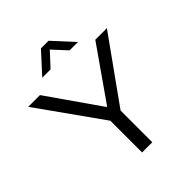

<svg xmlns="http://www.w3.org/2000/svg" viewBox="-252 -1089 1241 1241"><g transform="rotate(-45 368.5 -469.0)"><path d="M320.8 0V-290L8.8 -729H116.2L366.2 -370.1H371.1L622.1 -729H728L414.1 -290V0ZM206.1 -797.9 334 -938H403.8L532.2 -797.9H456.1L369.1 -892.1L282.2 -797.9Z"/></g></svg>

Font: Lumene Sans Expanded
Style: Regular
Weight: 400
Width: 7
Designer: Deni Anggara
Version: Version 1.003;Glyphs 3.1.2 (3151)